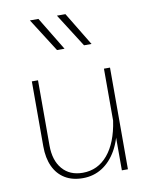

<svg xmlns="http://www.w3.org/2000/svg" viewBox="-86 -830 707 899"><g transform="rotate(-10 267.5 -380.5)"><path d="M420.9 -483.4V-151.4V0H449.7V-483.4ZM78.1 -174.3Q78.1 -118.7 96.7 -78.6Q115.2 -38.6 150.4 -17.1Q185.5 4.4 235.4 4.4Q286.6 4.4 327.4 -21.5Q368.2 -47.4 395.8 -95.9Q423.3 -144.5 434.1 -212.4L420.9 -236.3Q405.8 -133.3 358.4 -76.9Q311 -20.5 239.3 -20.5Q177.7 -20.5 142.6 -61.3Q107.4 -102.1 107.4 -173.3V-483.4H78.1ZM383.8 -607.4 287.6 -766.1H247.1L348.1 -607.4ZM255.4 -607.4 159.2 -766.1H118.7L219.7 -607.4Z"/></g></svg>

Font: Estedad-FD-VF Thin
Style: Regular
Weight: 100
Designer: Amin Abedi
Version: Version 5.0